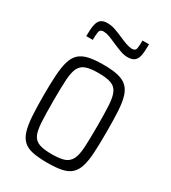

<svg xmlns="http://www.w3.org/2000/svg" viewBox="-176 -796 794 893"><g transform="rotate(30 220.5 -349.0)"><path d="M222 8Q174 8 143 1.5Q112 -5 93.5 -22Q75 -39 66 -69Q57 -99 54 -144.5Q51 -190 51 -254Q51 -319 54 -364.5Q57 -410 66 -440Q75 -470 93.5 -487Q112 -504 143 -511Q174 -518 222 -518Q269 -518 299.5 -511Q330 -504 348.5 -487Q367 -470 376 -440Q385 -410 387.5 -364.5Q390 -319 390 -254Q390 -190 387.5 -144.5Q385 -99 376 -69Q367 -39 348.5 -22Q330 -5 299.5 1.5Q269 8 222 8ZM220 -37Q264 -37 287.5 -45.5Q311 -54 322.5 -76.5Q334 -99 336.5 -142Q339 -185 339 -254Q339 -324 336.5 -367.5Q334 -411 323 -433.5Q312 -456 288 -464.5Q264 -473 221 -473Q178 -473 154 -464.5Q130 -456 119 -433.5Q108 -411 105.5 -367.5Q103 -324 103 -254Q103 -185 105.5 -141.5Q108 -98 118.5 -76Q129 -54 153 -45.5Q177 -37 220 -37ZM85 -593Q85 -631 89.5 -653Q94 -675 106 -685Q118 -695 141 -695Q161 -695 181 -688.5Q201 -682 230 -669Q250 -660 267.5 -654Q285 -648 298 -648Q317 -648 319.5 -664Q322 -680 322 -706H357Q357 -669 353 -647Q349 -625 336.5 -614.5Q324 -604 300 -604Q281 -604 261.5 -611Q242 -618 214 -630Q190 -641 174.5 -646.5Q159 -652 144 -652Q126 -652 123 -636Q120 -620 120 -593Z"/></g></svg>

Font: Saira Condensed Light
Style: Regular
Weight: 300
Width: 3
Designer: Hector Gatti with collaboration of the Omnibus-Type team
Foundry: Omnibus-Type
Version: Version 1.101